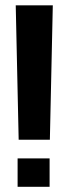

<svg xmlns="http://www.w3.org/2000/svg" viewBox="-20 -695 257 720"><path d="M50 -171H167L178 -675H39ZM46 5.5H166V-101H46Z"/></svg>

Font: Anybody Thin Medium
Style: Regular
Weight: 500
Version: Version 1.113;gftools[0.9.25]